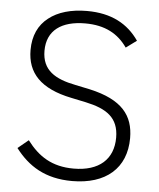

<svg xmlns="http://www.w3.org/2000/svg" viewBox="-52 -755 672 812"><g transform="rotate(5 284.0 -349.0)"><path d="M284 12C169 12 97 -35 42 -107L87 -144C136 -79 194 -41 286 -41C394 -41 454 -95 454 -187C454 -272 402 -306 313 -325L251 -338C118 -365 61 -428 61 -525C61 -586 83 -632 123 -663C162 -694 218 -710 285 -710C389 -710 459 -671 506 -603L461 -570C422 -626 366 -657 282 -657C182 -657 120 -614 120 -527C120 -444 176 -411 263 -394L325 -381C464 -350 513 -286 513 -190C513 -62 427 12 284 12Z"/></g></svg>

Font: Plexus Sans Light
Style: Regular
Weight: 300
Version: Version 2.001;PS 002.001;hotconv 1.0.70;makeotf.lib2.5.58329